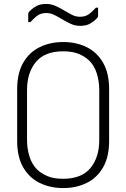

<svg xmlns="http://www.w3.org/2000/svg" viewBox="-20 -933 640 973"><path d="M300 -720Q367 -720 419.5 -694Q472 -668 502.5 -615Q533 -562 533 -481V-219Q533 -138 502.5 -85Q472 -32 419.5 -6Q367 20 300 20Q234 20 181 -6Q128 -32 97.5 -85Q67 -138 67 -219V-481Q67 -562 97.5 -615Q128 -668 181 -694Q234 -720 300 -720ZM117 -224Q117 -179 129.5 -139.5Q142 -100 168 -74Q190 -53 221.5 -40Q253 -27 300 -27Q393 -27 438 -81Q483 -135 483 -224V-476Q483 -521 470.5 -561Q458 -601 432 -626Q410 -647 378.5 -660Q347 -673 300 -673Q207 -673 162 -619Q117 -565 117 -476ZM385 -848Q411 -848 428 -859.5Q445 -871 466 -894H477V-854Q477 -851 476 -847.5Q475 -844 470 -839Q454 -823 435 -812.5Q416 -802 386 -802Q361 -802 339 -812Q317 -822 296.5 -834.5Q276 -847 256 -857Q236 -867 215 -867Q189 -867 172 -855.5Q155 -844 134 -821H123V-861Q123 -863 124 -867Q125 -871 130 -876Q146 -892 165 -902.5Q184 -913 214 -913Q239 -913 261.5 -903Q284 -893 304.5 -880.5Q325 -868 344.5 -858Q364 -848 385 -848Z"/></svg>

Font: Recursive Mn Lnr St Lt
Style: Regular
Weight: 300
Monospace: yes
Version: Version 1.079;hotconv 1.0.112;makeotfexe 2.5.65598; ttfautoh